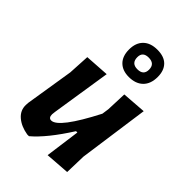

<svg xmlns="http://www.w3.org/2000/svg" viewBox="-214 -818 917 917"><g transform="rotate(45 245.0 -359.5)"><path d="M389 -632Q389 -585 363 -559.5Q337 -534 291 -534Q248 -534 223.5 -558.5Q199 -583 199 -628Q199 -673 224.5 -698Q250 -723 296 -723Q342 -723 365.5 -699Q389 -675 389 -632ZM293 -667Q253 -667 253 -630Q253 -589 294 -589Q335 -589 335 -627Q335 -667 293 -667ZM207 -469 160 -167 158 -149Q158 -125 176 -125Q225 -125 326 -321L331 -356L335 -460L457 -469L407 -112L404 -5L281 4L305 -173H296Q220 -53 154 3H142Q95 -5 66 -30Q37 -55 38 -92L39 -108L78 -352L84 -461Z"/></g></svg>

Font: Alegreya Sans
Style: Bold Italic
Weight: 700
Italic angle: -7°
Designer: Juan Pablo del Peral
Foundry: Huerta Tipografica
Version: Version 2.007